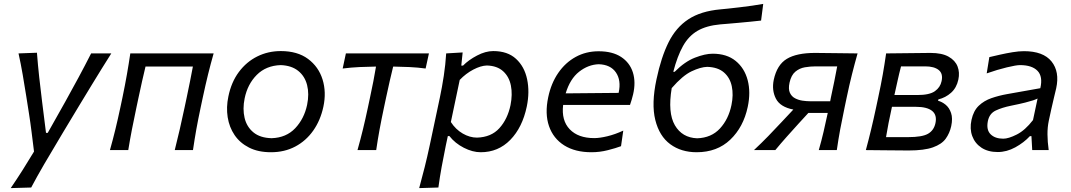

<svg xmlns="http://www.w3.org/2000/svg" viewBox="-20 -770 5494 985"><path d="M35 195Q66.5 149 96.8 101.2Q127 53.5 154.5 7.5Q148.5 -41.5 142.2 -91.2Q136 -141 128.5 -188.5L114.5 -277.5Q106 -331 96.5 -386.8Q87 -442.5 75 -496L169.5 -499.5Q174.5 -435 181.2 -373.8Q188 -312.5 196 -248L216 -88.5H225L315 -248.5Q350.5 -312 383.2 -373Q416 -434 447.5 -496H551Q525.5 -455.5 502.2 -418.2Q479 -381 452 -336.5Q425 -292 387 -229.5L303 -90Q245.5 5.5 207 71.8Q168.5 138 140 192Z M544 0Q559.5 -55 572 -106.5Q584.5 -158 597.5 -219L608 -268.5Q622 -336 631.2 -388.8Q640.5 -441.5 648.5 -496H1076Q1060.5 -441.5 1047.5 -388.8Q1034.5 -336 1020 -268.5L1009.5 -219Q996.5 -158 987.2 -106.5Q978 -55 970 0H876.5Q890.5 -55 902.2 -106.5Q914 -158 927 -219L937.5 -268.5Q947.5 -315.5 955 -353.5Q962.5 -391.5 969.5 -428.5H726.5Q717.5 -391.5 709 -353.5Q700.5 -315.5 690.5 -268.5L680 -219Q667 -158 657 -106.8Q647 -55.5 638 0Z M1370.5 11Q1304.5 11 1257.8 -12.8Q1211 -36.5 1183.5 -77Q1156 -117.5 1148 -168.8Q1140 -220 1151.5 -274.5Q1166.5 -348.5 1205.5 -400.8Q1244.5 -453 1300 -480.5Q1355.5 -508 1420.5 -508Q1506 -508 1560.2 -467.8Q1614.5 -427.5 1634.8 -362.2Q1655 -297 1639 -222.5Q1624 -152.5 1587 -100Q1550 -47.5 1494.8 -18.2Q1439.5 11 1370.5 11ZM1373.5 -61Q1448.5 -63.5 1494.5 -112.2Q1540.5 -161 1555.5 -232Q1567 -288 1555.5 -333.5Q1544 -379 1509.8 -406.5Q1475.5 -434 1420 -436Q1345 -433.5 1297.5 -386Q1250 -338.5 1235 -265Q1224 -211 1234.8 -165.2Q1245.5 -119.5 1280 -91Q1314.5 -62.5 1373.5 -61Z M1814 0Q1829.5 -55 1842 -106.5Q1854.5 -158 1867.5 -219L1878 -268.5Q1888 -315.5 1895.5 -353.5Q1903 -391.5 1909 -428.5Q1868 -428 1824.8 -426Q1781.5 -424 1738 -418.5L1754.5 -496H2180.5L2163.5 -418.5Q2123 -424 2080.5 -426Q2038 -428 1997 -428.5Q1988 -391.5 1979.2 -353.5Q1970.5 -315.5 1960.5 -268.5L1950 -219Q1937 -158 1927.5 -106.5Q1918 -55 1910 0Z M2130.5 195Q2145.5 140 2158.8 87.2Q2172 34.5 2185 -26.5L2236.5 -269Q2248 -323.5 2256.8 -381.2Q2265.5 -439 2269 -496L2353.5 -501L2346.5 -433.5H2355.5Q2384 -462.5 2427.5 -485.2Q2471 -508 2510.5 -508Q2584 -508 2627.2 -468.2Q2670.5 -428.5 2684.2 -363.5Q2698 -298.5 2682.5 -223.5Q2660 -116 2598 -52.5Q2536 11 2446 11Q2404.5 11 2359.5 -12Q2314.5 -35 2285.5 -72H2277.5L2267 -23Q2255 35 2245.8 86Q2236.5 137 2229 192ZM2427 -64Q2500 -66 2542 -112.5Q2584 -159 2599 -230.5Q2610 -285.5 2601 -331Q2592 -376.5 2561.2 -404.5Q2530.5 -432.5 2477.5 -434Q2446.5 -433 2408.2 -413Q2370 -393 2338.5 -360L2293 -144Q2317.5 -106 2353.8 -85Q2390 -64 2427 -64Z M3014 11Q2930.5 11 2874.5 -24.2Q2818.5 -59.5 2796.5 -123Q2774.5 -186.5 2792.5 -271.5Q2807.5 -343 2844 -396Q2880.5 -449 2933.5 -478Q2986.5 -507 3051 -507Q3122 -507 3166.5 -477.8Q3211 -448.5 3226.8 -398.5Q3242.5 -348.5 3228 -286Q3225 -272.5 3220.5 -258Q3216 -243.5 3212 -231.5H2869Q2859.5 -152 2902.8 -106.8Q2946 -61.5 3028.5 -61.5Q3056.5 -61.5 3096 -71Q3135.5 -80.5 3177.5 -100L3166 -20Q3139.5 -10 3098.2 0.5Q3057 11 3014 11ZM3051.5 -440.5Q2997.5 -438.5 2951 -402Q2904.5 -365.5 2882 -291L3153.5 -293.5L3154 -295Q3167.5 -357.5 3140 -398Q3112.5 -438.5 3051.5 -440.5Z M3554 11Q3474.5 11 3418.5 -30.2Q3362.5 -71.5 3341.8 -154.5Q3321 -237.5 3348 -363.5Q3372 -477 3410 -553.2Q3448 -629.5 3511.8 -671.2Q3575.5 -713 3676 -722Q3688 -723 3714.5 -725.8Q3741 -728.5 3774 -732.5Q3807 -736.5 3839.5 -741Q3872 -745.5 3895.5 -750L3884.5 -664.5Q3862.5 -662 3831 -658.8Q3799.5 -655.5 3767.2 -652.8Q3735 -650 3710 -647.8Q3685 -645.5 3675.5 -645Q3604 -638.5 3558.2 -611.8Q3512.5 -585 3483.8 -533.5Q3455 -482 3434 -401.5H3441Q3493 -454 3545.2 -474.2Q3597.5 -494.5 3636 -494.5Q3708.5 -494.5 3754 -457.5Q3799.5 -420.5 3815.8 -358.5Q3832 -296.5 3816 -221.5Q3794 -118 3726.5 -53.5Q3659 11 3554 11ZM3608 -427Q3574 -426 3528 -404.2Q3482 -382.5 3426 -318Q3405 -191.5 3442.2 -127.5Q3479.5 -63.5 3556.5 -60.5Q3629.5 -63 3673.5 -110.8Q3717.5 -158.5 3732.5 -231Q3743.5 -283.5 3734.2 -327.5Q3725 -371.5 3693.8 -398.5Q3662.5 -425.5 3608 -427Z M3848 0Q3886.5 -36 3921.5 -72Q3956.5 -108 3989 -143L4050 -208Q3982.5 -221 3960.5 -264Q3938.5 -307 3949.5 -360.5Q3966 -437.5 4016.5 -468Q4067 -498.5 4161.5 -498.5Q4219 -498.5 4280 -497.2Q4341 -496 4379.5 -496Q4364 -441 4350.8 -388.5Q4337.5 -336 4323.5 -269L4313 -219Q4300 -158 4290.5 -106.8Q4281 -55.5 4273 0H4180.5Q4194.5 -48.5 4205 -93.8Q4215.5 -139 4226.5 -190.5H4127L4077 -136Q4046.5 -102.5 4015.8 -68Q3985 -33.5 3957.5 0ZM4136.5 -250.5H4239L4242.5 -269Q4252 -313.5 4260 -352.2Q4268 -391 4275 -429.5H4164Q4137 -429.5 4109.2 -424.8Q4081.5 -420 4060.2 -402.2Q4039 -384.5 4030.5 -346Q4023.5 -313.5 4032.2 -294.2Q4041 -275 4058.8 -265.8Q4076.5 -256.5 4097.5 -253.5Q4118.5 -250.5 4136.5 -250.5Z M4422 0Q4437 -55.5 4449.2 -106.5Q4461.5 -157.5 4474.5 -218.5L4485 -268Q4499.5 -335 4508.8 -387.8Q4518 -440.5 4526 -496Q4574 -496 4635.8 -497.2Q4697.5 -498.5 4753.5 -498.5Q4812.5 -498.5 4846.5 -479.2Q4880.5 -460 4892.5 -429Q4904.5 -398 4896.5 -361.5Q4887.5 -319.5 4859.2 -294.2Q4831 -269 4794 -260L4792.5 -253Q4812.5 -248 4831.2 -232.8Q4850 -217.5 4859.2 -190.2Q4868.5 -163 4860 -123Q4852 -86.5 4831.5 -58.2Q4811 -30 4766 -14Q4721 2 4641 2Q4577.5 2 4521.5 1Q4465.5 0 4422 0ZM4602.5 -429.5Q4593 -393.5 4585.5 -359.2Q4578 -325 4568.5 -282.5H4686.5Q4748.5 -282.5 4776.2 -302.2Q4804 -322 4810.5 -353.5Q4819 -392 4795.8 -410.8Q4772.5 -429.5 4727 -429.5ZM4525.5 -66.5H4638.5Q4711 -66.5 4741 -83.8Q4771 -101 4779 -138Q4788 -180 4762 -201Q4736 -222 4678.5 -222H4556L4555.5 -220Q4545.5 -174.5 4538.5 -138.8Q4531.5 -103 4525.5 -66.5Z M5098.5 10Q5049 10 5015.2 -12.2Q4981.5 -34.5 4967.8 -72Q4954 -109.5 4964 -155Q4974 -201.5 5001.2 -227.5Q5028.5 -253.5 5066.2 -266.5Q5104 -279.5 5145.5 -287L5317 -317.5Q5331 -377.5 5302.5 -406.8Q5274 -436 5213 -436Q5193.5 -436 5145.5 -424.5Q5097.5 -413 5042 -393.5L5055.5 -477Q5079.5 -482.5 5111.2 -489.8Q5143 -497 5175 -502.2Q5207 -507.5 5233 -507.5Q5332 -507.5 5374.5 -454.8Q5417 -402 5398.5 -317Q5393.5 -294 5386.8 -268Q5380 -242 5373.5 -210.5L5360.5 -150.5Q5353.5 -117.5 5353.8 -80.2Q5354 -43 5360 0H5275.5L5271.5 -71.5H5263.5Q5233 -38.5 5188.8 -14.2Q5144.5 10 5098.5 10ZM5127 -58.5Q5154 -58.5 5196.5 -80Q5239 -101.5 5279.5 -154L5303 -264.5Q5294 -260 5280 -255.2Q5266 -250.5 5239.5 -243.8Q5213 -237 5166 -227.5Q5121.5 -218.5 5088.8 -203.2Q5056 -188 5048 -149Q5039 -104 5062 -81.2Q5085 -58.5 5127 -58.5Z"/></svg>

Font: Commissioner Flair
Style: Italic
Weight: 400
Italic angle: -12°
Designer: Kostas Bartsokas
Foundry: Kostas Bartsokas
Version: Version 1.000; ttfautohint (v1.8.3)